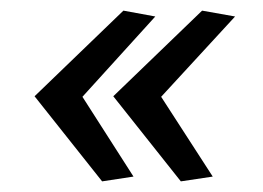

<svg xmlns="http://www.w3.org/2000/svg" viewBox="-20 -513 494 361"><path d="M231 -181 172 -172 45 -332 212 -493 272 -482 135 -331ZM380 -181 320 -172 193 -332 360 -493 422 -482 283 -331Z"/></svg>

Font: Rosario
Style: Italic
Weight: 400
Italic angle: -8.05°
Designer: Hector Gatti
Foundry: Omnibus Type
Version: Version 1.201